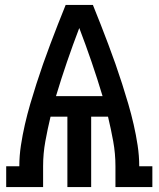

<svg xmlns="http://www.w3.org/2000/svg" viewBox="-20 -755 640 775"><path d="M5 0V-84H58Q58 -126 64.5 -168.5Q71 -211 80.5 -252.5Q90 -294 102 -335Q114 -376 127 -416.5Q140 -457 154 -497Q168 -537 183 -576.5Q198 -616 213.5 -656Q229 -696 245 -735H355Q371 -696 386.5 -656Q402 -616 417 -576.5Q432 -537 446 -497Q460 -457 473 -416.5Q486 -376 498 -335Q510 -294 519.5 -252.5Q529 -211 535.5 -168.5Q542 -126 542 -84H595V0H446V-84Q446 -135 437 -184.5Q428 -234 416 -284H348V0H252V-284H184Q172 -234 163 -184.5Q154 -135 154 -84V0ZM206 -367H394Q373 -437 349.5 -505.5Q326 -574 300 -642Q274 -574 250.5 -505.5Q227 -437 206 -367Z"/></svg>

Font: Iosevka Curly Slab MdEx
Style: Regular
Weight: 500
Width: 7
Monospace: yes
Designer: Belleve Invis
Foundry: Belleve Invis
Version: Version 11.1.0; ttfautohint (v1.8.3)